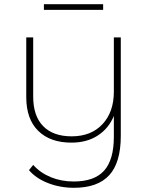

<svg xmlns="http://www.w3.org/2000/svg" viewBox="-20 -697 706 914"><path d="M555 -519V-50Q555 77 500 137Q445 197 332 197Q266 197 208.5 174.5Q151 152 118 113L138 88Q172 126 222 146.5Q272 167 331 167Q429 167 475.5 115.5Q522 64 522 -46V-145Q497 -85 445 -51.5Q393 -18 320 -18Q219 -18 162 -74Q105 -130 105 -235V-519H138V-237Q138 -145 185.5 -96.5Q233 -48 321 -48Q414 -48 468 -106Q522 -164 522 -261V-519ZM189 -677H471V-650H189Z"/></svg>

Font: Montserrat Alternates ExLight
Style: Regular
Weight: 275
Designer: Julieta Ulanovsky
Foundry: Julieta Ulanovsky
Version: Version 7.200